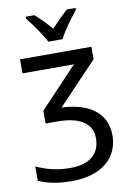

<svg xmlns="http://www.w3.org/2000/svg" viewBox="-102 -1006 734 1078"><g transform="rotate(-10 265.0 -467.0)"><path d="M224 -784H305C327 -830 375 -893 407 -933V-944H357C323 -913 299 -889 264 -851C234 -885 200 -921 172 -944H123V-933C158 -889 201 -828 224 -784ZM219 10C393 10 487 -79 487 -204C487 -336 382 -401 233 -407L457 -643V-714H50V-634H343L129 -407V-334H196C315 -334 393 -294 393 -205C393 -115 335 -64 221 -64C148 -64 82 -82 30 -107V-25C78 -4 135 10 219 10Z"/></g></svg>

Font: Noto Sans Mono Condensed
Style: Regular
Weight: 400
Width: 3
Designer: Monotype Design Team
Foundry: Monotype Imaging Inc.
Version: Version 2.014